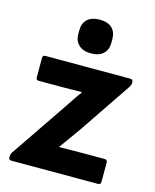

<svg xmlns="http://www.w3.org/2000/svg" viewBox="-109 -790 696 864"><g transform="rotate(15 239.0 -358.0)"><path d="M28 0Q15 0 15 -12V-16Q15 -25 19 -33L193 -289Q208 -311 223.5 -334.5Q239 -358 254 -378V-380Q228 -380 203.5 -379.5Q179 -379 153 -379H53Q41 -379 41 -392V-482Q41 -495 53 -495H448Q462 -495 462 -482V-479Q462 -474 460 -468.5Q458 -463 452 -454L289 -213Q272 -189 255 -165.5Q238 -142 220 -117V-115Q249 -115 272 -115.5Q295 -116 322 -116H431Q444 -116 444 -103V-13Q444 0 431 0ZM248 -559Q211 -559 191 -578Q171 -597 171 -628V-646Q171 -679 191 -697.5Q211 -716 248 -716Q286 -716 305.5 -697.5Q325 -679 325 -646V-628Q325 -597 305.5 -578Q286 -559 248 -559Z"/></g></svg>

Font: Sofia Sans ExtraBold
Style: Regular
Weight: 800
Designer: Botio Nikoltchev, Ani Petrova
Foundry: lettersoup
Version: Version 4.101; ttfautohint (v1.8.4.7-5d5b)